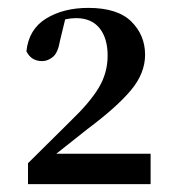

<svg xmlns="http://www.w3.org/2000/svg" viewBox="-20 -939 445 487"><path d="M51 -472V-525L159 -632Q208 -679 230.5 -716.5Q253 -754 253 -798Q253 -842 232.5 -867.5Q212 -893 173 -893Q161 -893 148.5 -890.5Q136 -888 122 -883L147 -897L132 -835Q127 -805 114 -794.5Q101 -784 87 -784Q59 -784 47 -809Q53 -865 97 -892Q141 -919 204 -919Q278 -919 313 -884.5Q348 -850 348 -800Q348 -753 312 -710Q276 -667 201 -611L95 -527L114 -562L115 -549H362V-472Z"/></svg>

Font: Noto Serif SC ExtraLight
Style: Bold
Weight: 700
Version: Version 2.002-H1;hotconv 1.1.0;makeotfexe 2.6.0